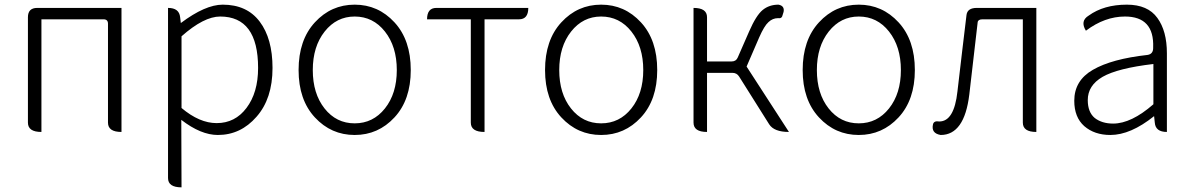

<svg xmlns="http://www.w3.org/2000/svg" viewBox="-20 -567 5120 825"><path d="M158 0Q100 0 100 -40V-493Q100 -533 140 -533H502V0Q444 0 444 -40V-465Q444 -484 425 -484H158V0Z M760 238Q702 238 702 198V-533Q750 -533 754 -493L757 -468Q862 -547 937 -547Q1041 -547 1096 -474Q1151 -401 1151 -275Q1151 -143 1082 -65Q1014 13 916 13Q843 13 759 -52L760 238ZM911 -38Q990 -38 1039 -103Q1089 -169 1089 -275Q1089 -496 926 -496Q856 -496 760 -411V-103Q837 -38 911 -38Z M1263 -266Q1263 -395 1333 -471Q1403 -547 1504 -547Q1605 -547 1675 -471Q1745 -395 1745 -266Q1745 -138 1675 -62.5Q1605 13 1504 13Q1403 13 1333 -62.5Q1263 -138 1263 -266ZM1504 -496Q1426 -496 1375 -431.5Q1324 -367 1324 -266Q1324 -165 1374.5 -101Q1425 -37 1504 -37Q1583 -37 1634 -101Q1685 -165 1685 -266Q1685 -367 1634 -431.5Q1583 -496 1504 -496Z M2062 0Q2003 0 2003 -40V-484H1815Q1815 -533 1855 -533H2250Q2250 -484 2210 -484H2062V0Z M2322 -266Q2322 -395 2392 -471Q2462 -547 2563 -547Q2664 -547 2734 -471Q2804 -395 2804 -266Q2804 -138 2734 -62.5Q2664 13 2563 13Q2462 13 2392 -62.5Q2322 -138 2322 -266ZM2563 -496Q2485 -496 2434 -431.5Q2383 -367 2383 -266Q2383 -165 2433.5 -101Q2484 -37 2563 -37Q2642 -37 2693 -101Q2744 -165 2744 -266Q2744 -367 2693 -431.5Q2642 -496 2563 -496Z M3018 0Q2960 0 2960 -40V-533Q3018 -533 3018 -493V-303H3124Q3143 -303 3150 -320L3199 -432Q3229 -501 3257 -524Q3285 -547 3325 -547Q3352 -542 3347 -516L3343 -503Q3340 -486 3323 -489Q3300 -489 3282 -472Q3264 -456 3242 -406L3188 -281L3370 0Q3306 0 3285 -33L3156 -238Q3146 -254 3127 -254H3018V0Z M3429 -266Q3429 -395 3499 -471Q3569 -547 3670 -547Q3771 -547 3841 -471Q3911 -395 3911 -266Q3911 -138 3841 -62.5Q3771 13 3670 13Q3569 13 3499 -62.5Q3429 -138 3429 -266ZM3670 -496Q3592 -496 3541 -431.5Q3490 -367 3490 -266Q3490 -165 3540.5 -101Q3591 -37 3670 -37Q3749 -37 3800 -101Q3851 -165 3851 -266Q3851 -367 3800 -431.5Q3749 -496 3670 -496Z M4022 13Q3980 6 3989 -33Q3993 -49 4016 -45Q4080 -45 4094 -174Q4101 -234 4115 -353Q4130 -473 4133 -503Q4137 -533 4177 -533H4433V0Q4375 0 4375 -40V-484H4202Q4183 -484 4181 -472Q4172 -389 4145 -161Q4124 13 4022 13Z M4751 13Q4683 13 4639 -25Q4596 -63 4596 -134Q4596 -221 4676 -267Q4757 -314 4911 -331Q4936 -335 4935 -363Q4940 -496 4814 -496Q4727 -496 4646 -435Q4620 -477 4658 -500Q4723 -547 4822 -547Q4912 -547 4953 -490Q4994 -434 4994 -338V0Q4945 0 4942 -40L4939 -68Q4838 13 4751 13ZM4763 -36Q4841 -36 4936 -119V-292Q4783 -274 4718 -237Q4654 -200 4654 -137Q4654 -85 4684 -60Q4715 -36 4763 -36Z"/></svg>

Font: Swei Half Moon CJK SC
Style: Light
Weight: 300
Version: Version 2.071